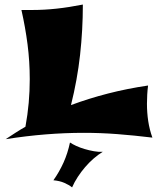

<svg xmlns="http://www.w3.org/2000/svg" viewBox="-20 -602 690 844"><path d="M649.9 2.9Q569.3 -6.8 495.6 -12.5Q421.9 -18.1 349.1 -18.1Q265.1 -18.1 180.4 -11.2Q95.7 -4.4 4.9 9.8Q26.4 -4.4 47.9 -18.3Q69.3 -32.2 91.8 -44.9Q101.6 -98.1 106.2 -150.1Q110.8 -202.1 110.8 -253.9Q110.8 -331.5 101.1 -407Q91.3 -482.4 74.2 -558.1H121.1Q174.8 -558.1 228.8 -564Q282.7 -569.8 344.2 -582Q344.2 -470.2 332 -360.6Q319.8 -251 292 -140.1Q371.1 -169.4 454.8 -190.9Q538.6 -212.4 630.9 -226.1Q628.4 -206.5 627.2 -186.5Q626 -166.5 626 -146Q626 -106.9 631.6 -69.6Q637.2 -32.2 649.9 2.9ZM431.6 65.4Q411.6 77.6 391.8 94.7Q372.1 111.8 354.5 132.3Q336.9 152.8 322 175.5Q307.1 198.2 296.9 221.7Q282.7 210.4 262.5 201.7Q242.2 192.9 214.8 190.4Q240.7 153.8 259.3 112.5Q277.8 71.3 287.6 24.4Q298.3 31.7 315.4 39.6Q332.5 47.4 352.3 53.2Q372.1 59.1 392.6 62.7Q413.1 66.4 431.6 65.4Z"/></svg>

Font: Shojumaru
Style: Regular
Weight: 400
Version: Version 1.001